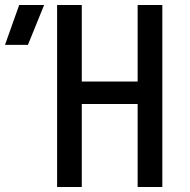

<svg xmlns="http://www.w3.org/2000/svg" viewBox="-140 -750 760 770"><path d="M-28 -570 37 -730H-63L-120 -570ZM188 0V-333H412V0H511V-730H412V-423H188V-730H89V0Z"/></svg>

Font: Tekne LDO Medium
Style: Regular
Weight: 500
Monospace: yes
Designer: Alessio Laiso, Mario Rullo, Paolo Rosset
Foundry: Alessio Laiso
Version: Version 1.000;hotconv 1.0.109;makeotfexe 2.5.65596